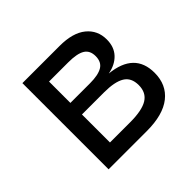

<svg xmlns="http://www.w3.org/2000/svg" viewBox="-116 -566 693 693"><g transform="rotate(-45 230.0 -220.0)"><path d="M439 -129Q439 -68 396 -34Q353 0 270 0H75V-440H265Q332 -440 367 -411.5Q402 -383 402 -336Q402 -298 380 -274.5Q358 -251 320 -244Q439 -232 439 -129ZM245 -376H147V-267H247Q289 -267 310 -279.5Q331 -292 331 -322Q331 -351 310.5 -363.5Q290 -376 245 -376ZM250 -65Q311 -65 339 -82.5Q367 -100 367 -138Q367 -176 340.5 -192Q314 -208 260 -208H147V-65Z"/></g></svg>

Font: Tilda Sans
Style: Regular
Weight: 400
Designer: ParaType Ltd
Foundry: ParaType Ltd
Version: Version 1.002W